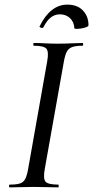

<svg xmlns="http://www.w3.org/2000/svg" viewBox="-20 -811 403 831"><path d="M22 0Q19 0 19 -6Q19 -12 22 -12Q51 -12 66.5 -17Q82 -22 89.5 -37Q97 -52 102 -81L184 -544Q192 -587 181 -600Q170 -613 127 -613Q124 -613 124 -619Q124 -625 127 -625Q148 -625 174.5 -623.5Q201 -622 230 -622Q263 -622 290 -623.5Q317 -625 337 -625Q340 -625 340 -619Q340 -613 337 -613Q307 -613 291.5 -607Q276 -601 268.5 -586Q261 -571 256 -542L174 -81Q166 -38 177 -25Q188 -12 232 -12Q234 -12 234 -6Q234 0 232 0Q211 0 184.5 -1Q158 -2 126 -2Q97 -2 70 -1Q43 0 22 0ZM302 -689Q300 -717 282.5 -733Q265 -749 239 -749Q218 -749 200.5 -736Q183 -723 168 -693Q164 -688 157 -691Q150 -694 151 -696Q173 -742 203.5 -766.5Q234 -791 271 -791Q315 -791 339 -765.5Q363 -740 363 -702Q363 -697 353.5 -693.5Q344 -690 332.5 -688Q321 -686 311.5 -686Q302 -686 302 -689Z"/></svg>

Font: Cormorant Garamond Light Medium
Style: Italic
Weight: 500
Italic angle: -10°
Version: Version 4.001